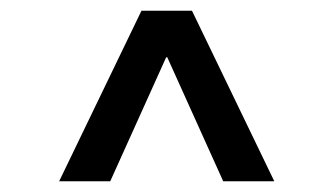

<svg xmlns="http://www.w3.org/2000/svg" viewBox="-20 -810 620 357"><path d="M337 -790 490 -473H395L291 -703.5H289L185 -473H90L243 -790Z"/></svg>

Font: Hepta Slab Medium
Style: Regular
Weight: 500
Designer: Michael LaGattuta
Foundry: Michael LaGattuta
Version: Version 1.102